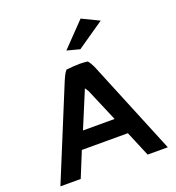

<svg xmlns="http://www.w3.org/2000/svg" viewBox="-168 -1110 1141 1243"><g transform="rotate(-20 402.0 -488.0)"><path d="M371 -813 459 -790 646 -919 528 -976ZM774 0 506 -652C498 -669 489 -685 477 -699C460 -701 441 -703 421 -703C388 -702 358 -700 330 -697C314 -679 304 -656 295 -635L34 0H174L245 -174H562L635 0ZM295 -290 400 -542 416 -518 513 -290Z"/></g></svg>

Font: Bluebird
Style: Ext
Weight: 400
Designer: Jasper
Foundry: Cannot Into Space Fonts
Version: Version 0.98